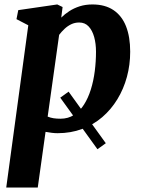

<svg xmlns="http://www.w3.org/2000/svg" viewBox="-20 -588 638 862"><path d="M455 55 417.5 82 250.5 -149.5 288 -176.5ZM8 254 107 -474.5 54 -502 62 -542.5 237 -568 261 -556.5 255 -509Q270.5 -524.5 291.2 -538Q312 -551.5 338 -559.8Q364 -568 395 -568Q451.5 -568 489.2 -542.8Q527 -517.5 545.8 -470Q564.5 -422.5 564.5 -356Q564.5 -297 549.8 -242.8Q535 -188.5 507 -142.5Q479 -96.5 439.2 -62.2Q399.5 -28 348.8 -9Q298 10 238.5 10Q225.5 10 211.8 8.2Q198 6.5 184.5 4L149.5 254ZM194 -64.5Q206 -59.5 220 -57.2Q234 -55 251.5 -55Q286 -55 312.2 -72Q338.5 -89 357.2 -118.5Q376 -148 388 -186.8Q400 -225.5 405.5 -268.8Q411 -312 411 -355.5Q411 -392 402.8 -421.8Q394.5 -451.5 378 -469.2Q361.5 -487 335.5 -487Q316 -487 299.5 -479Q283 -471 269.5 -458.2Q256 -445.5 245.5 -431.5Z"/></svg>

Font: Merriweather ExtraBold
Style: Italic
Weight: 800
Italic angle: -7.8°
Version: Version 2.101